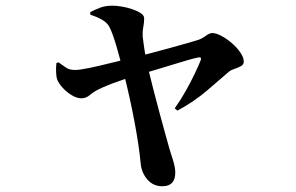

<svg xmlns="http://www.w3.org/2000/svg" viewBox="-20 -596 1040 675"><path d="M297.8 -544.2 297 -553.6Q315.4 -562.7 333 -569.4Q350.7 -576 375.8 -576Q389.3 -576 407.7 -573Q426.2 -570 444.4 -563.9Q462.5 -557.8 474.7 -549.8Q486.8 -541.7 486.8 -531.6Q487 -517.2 483.8 -500.9Q480.6 -484.5 481.6 -467.7Q482.8 -458.5 485.2 -440.2Q487.5 -422 491.3 -400.9Q495.1 -379.8 499.4 -360.7Q509.4 -320.5 519.9 -278.8Q530.4 -237.2 541 -198.7Q551.5 -160.2 560.4 -127.9Q569.3 -95.6 575.3 -74.1Q580.6 -57.6 588.4 -32.4Q596.2 -7.2 596.2 10.6Q596.2 58.8 550.8 58.8Q518 58.8 497.4 34.3Q476.7 9.8 474.2 -24.6Q471.9 -50.5 466.5 -87.2Q461.1 -123.9 453.1 -166.6Q445.1 -209.4 435.4 -253.1Q425.8 -296.9 415.6 -336.4Q409.6 -358.6 403.3 -383.2Q396.9 -407.7 390.3 -430.5Q383.6 -453.3 377 -471.9Q370.4 -490.5 364.6 -501.2Q357.6 -515.5 339.6 -526.1Q321.6 -536.6 297.8 -544.2ZM185.7 -376.9Q200.3 -366.9 211.5 -358.6Q222.8 -350.2 243.6 -350Q259.9 -350 294.7 -357.2Q329.5 -364.4 371.6 -375.1Q413.7 -385.7 450.8 -394.2Q476.3 -400.2 509.9 -409.1Q543.4 -418 577.6 -427.3Q611.7 -436.6 638.3 -444.3Q664.9 -452.1 676 -455.4Q690.2 -460.1 703.3 -469.9Q716.4 -479.8 726.3 -479.8Q739.7 -479.8 758.7 -469.6Q777.8 -459.5 795.4 -444.1Q813.1 -428.8 825.1 -411.3Q837 -393.7 837 -379.2Q837 -368.9 827 -363.4Q817 -357.9 804.5 -353.9Q792 -349.9 784.5 -343.7Q755.4 -318.6 709 -278.7Q662.6 -238.7 603.8 -207.2L594.2 -215.1Q614.9 -244.1 632.8 -276Q650.8 -307.8 664.4 -336.5Q678.1 -365.1 685.2 -383.2Q688 -390.7 685.1 -393.1Q682.2 -395.5 674.2 -393.5Q660 -390.5 635.9 -383.4Q611.8 -376.4 581.9 -367.2Q551.9 -358 519.9 -348.4Q487.9 -338.8 457.8 -330.3Q436.7 -324 413.6 -316.3Q390.4 -308.5 370.9 -301Q351.4 -293.5 340.2 -288.3Q312.5 -276.2 297.7 -263.3Q283 -250.4 266.6 -250.4Q250.3 -250.4 232.2 -261.3Q214.1 -272.2 200.3 -287.4Q186.5 -302.7 181.2 -315.9Q177.7 -326.2 177.2 -342.7Q176.6 -359.1 178.3 -374.3Z"/></svg>

Font: Noto Serif JP
Style: Regular
Weight: 200
Designer: Ryoko NISHIZUKA 西塚涼子 (kana & ideographs); Frank Grießhammer (Latin, Greek & Cyrillic); Wenlong ZHANG 张文龙 (bopomofo); San
Foundry: Adobe
Version: Version 2.001;hotconv 1.1.0;makeotfexe 2.6.0